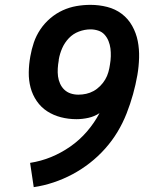

<svg xmlns="http://www.w3.org/2000/svg" viewBox="-20 -763 640 791"><path d="M119 8 104 -92Q149 -99 190.5 -116Q232 -133 270 -159.5Q308 -186 338.5 -221.5Q369 -257 390 -297Q369 -283 344 -277.5Q319 -272 295 -272Q262 -272 231 -280Q200 -288 174.5 -304.5Q149 -321 131.5 -346.5Q114 -372 106 -402Q98 -432 98.5 -465Q99 -498 105 -531Q110 -560 119.5 -588Q129 -616 146 -641.5Q163 -667 187 -687.5Q211 -708 238.5 -720.5Q266 -733 295 -738Q324 -743 353 -743Q388 -743 421.5 -734.5Q455 -726 481.5 -706Q508 -686 524.5 -656.5Q541 -627 547.5 -594Q554 -561 553 -525Q552 -489 546 -454Q539 -414 528 -374.5Q517 -335 501.5 -295.5Q486 -256 464 -219.5Q442 -183 413 -150.5Q384 -118 350 -91.5Q316 -65 278.5 -45Q241 -25 200.5 -11.5Q160 2 119 8ZM303 -373Q319 -373 335 -376.5Q351 -380 365.5 -388Q380 -396 392.5 -408.5Q405 -421 413.5 -435.5Q422 -450 426.5 -466Q431 -482 433 -497Q436 -514 436.5 -531Q437 -548 435 -563.5Q433 -579 427 -594Q421 -609 410.5 -620.5Q400 -632 384.5 -637Q369 -642 353 -642Q329 -642 305 -633Q281 -624 263.5 -605.5Q246 -587 236 -564Q226 -541 222 -517Q222 -516 222 -515.5Q222 -515 222 -514Q219 -498 218 -481Q217 -464 219 -448.5Q221 -433 227.5 -418.5Q234 -404 245 -393.5Q256 -383 271 -378Q286 -373 303 -373Z"/></svg>

Font: Iosevka Curly Extended
Style: Bold Italic
Weight: 700
Width: 7
Italic angle: -9°
Monospace: yes
Designer: Belleve Invis
Foundry: Belleve Invis
Version: Version 11.1.0; ttfautohint (v1.8.3)